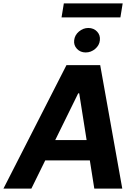

<svg xmlns="http://www.w3.org/2000/svg" viewBox="-58 -1111 793 1131"><path d="M126.8 0H-37.7L333.6 -727.5H532.2L662.3 0H497.5L408.6 -561.3H402.7ZM164.5 -285.9H553.5L533.2 -166.2H143.6ZM446.7 -802Q415.5 -802 395.5 -823.1Q375.4 -844.2 378.9 -873.8Q382.1 -904 406.7 -925Q431.3 -946 462.5 -946.3Q493.9 -946 513.8 -925Q533.7 -904 530.3 -873.8Q527.5 -844.2 502.8 -823.1Q478.1 -802 446.7 -802ZM664.6 -1090.8 651.2 -1008.4H304.5L318 -1090.8Z"/></svg>

Font: Inter Tight
Style: Italic
Weight: 400
Italic angle: -9.39999°
Designer: Rasmus Andersson
Foundry: rsms
Version: Version 3.002